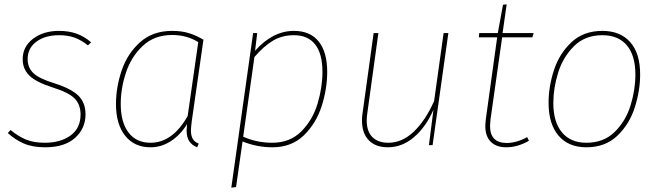

<svg xmlns="http://www.w3.org/2000/svg" viewBox="-20 -672 3052 889"><path d="M402 -476 387 -462Q357 -486 326 -497.5Q295 -509 253 -509Q189 -509 148.5 -479Q108 -449 108 -398Q108 -359 134.5 -333.5Q161 -308 233 -286Q311 -261 343.5 -228.5Q376 -196 376 -143Q376 -77 327.5 -33.5Q279 10 189 10Q131 10 90.5 -7.5Q50 -25 16 -56L29 -70Q64 -41 100 -26Q136 -11 187 -11Q260 -11 306.5 -44.5Q353 -78 353 -142Q353 -188 325.5 -216Q298 -244 224 -267Q146 -292 115.5 -322.5Q85 -353 85 -398Q85 -456 133 -492.5Q181 -529 253 -529Q299 -529 335 -516Q371 -503 402 -476Z M922 -488 868 -112Q864 -80 864 -68Q864 -45 872 -30Q880 -15 900 -7L893 10Q868 0 856 -18.5Q844 -37 844 -68Q844 -75 846 -97Q815 -47 771 -18.5Q727 10 677 10Q602 10 559.5 -43.5Q517 -97 517 -190Q517 -268 543.5 -346Q570 -424 628.5 -476.5Q687 -529 777 -529Q821 -529 855 -518.5Q889 -508 922 -488ZM539 -191Q539 -106 575 -58.5Q611 -11 677 -11Q779 -11 849 -135L898 -477Q845 -510 777 -510Q695 -510 641.5 -460Q588 -410 563.5 -336.5Q539 -263 539 -191Z M1152 -519H1171L1161 -437Q1243 -529 1341 -529Q1416 -529 1455.5 -480Q1495 -431 1495 -339Q1495 -261 1469.5 -181Q1444 -101 1387 -45.5Q1330 10 1241 10Q1170 10 1103 -17L1073 194L1051 197ZM1473 -339Q1473 -423 1439.5 -466Q1406 -509 1341 -509Q1286 -509 1243.5 -483.5Q1201 -458 1158 -408L1106 -39Q1169 -11 1240 -11Q1323 -11 1375.5 -64Q1428 -117 1450.5 -192.5Q1473 -268 1473 -339Z M1656 -115Q1656 -132 1659 -150L1710 -519H1732L1681 -150Q1678 -131 1678 -114Q1678 -63 1704.5 -37Q1731 -11 1778 -11Q1842 -11 1896 -62.5Q1950 -114 1990 -204L2034 -519H2056L1983 0H1966L1987 -164Q1952 -84 1897 -37Q1842 10 1776 10Q1719 10 1687.5 -22.5Q1656 -55 1656 -115Z M2251 -118Q2249 -98 2249 -89Q2249 -10 2326 -10Q2371 -10 2421 -37L2429 -20Q2376 10 2324 10Q2278 10 2252.5 -15.5Q2227 -41 2227 -89Q2227 -97 2229 -117L2282 -499H2197L2199 -519H2285L2309 -650L2326 -652L2307 -519H2451L2445 -499H2305Z M2520 -196Q2520 -271 2545 -347.5Q2570 -424 2626 -476.5Q2682 -529 2769 -529Q2852 -529 2898 -477Q2944 -425 2944 -327Q2944 -253 2919.5 -175.5Q2895 -98 2839 -44Q2783 10 2695 10Q2612 10 2566 -44Q2520 -98 2520 -196ZM2922 -327Q2922 -415 2882.5 -462Q2843 -509 2769 -509Q2689 -509 2638 -458.5Q2587 -408 2564.5 -336Q2542 -264 2542 -195Q2542 -107 2582 -59Q2622 -11 2695 -11Q2775 -11 2826 -61Q2877 -111 2899.5 -183.5Q2922 -256 2922 -327Z"/></svg>

Font: FiraGO Thin
Style: Italic
Weight: 100
Italic angle: -8°
Designer: bBox Type GmbH
Foundry: bBox Type GmbH
Version: Version 1.001